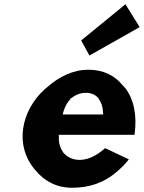

<svg xmlns="http://www.w3.org/2000/svg" viewBox="-20 -864 679 906"><path d="M313 -397V-401H317C335 -416 359 -426 386 -426C410 -426 431 -417 445 -400L446 -398V-397C457 -382 465 -362 466 -336L467 -324H276L279 -336C285 -357 295 -379 313 -397ZM277 -147C264 -166 256 -190 258 -218L257 -228H614L615 -230C628 -323 610 -398 570 -450H569L561 -460H560C521 -509 466 -535 397 -535C326 -535 259 -503 202 -452L192 -444C138 -395 99 -329 89 -256C79 -184 100 -118 140 -69L146 -62C188 -10 247 22 319 22C400 22 471 0 535 -57L544 -65C559 -78 573 -93 588 -112L476 -165C395 -91 316 -98 278 -145ZM402 -602 639 -736 572 -844 363 -673Z"/></svg>

Font: Hussar Woodtype
Style: SeBdObl
Weight: 900
Foundry: Cannot Into Space Fonts
Version: Version 1.07